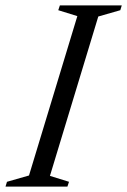

<svg xmlns="http://www.w3.org/2000/svg" viewBox="-40 -695 473 715"><path d="M248 -635 177 -657 183 -675H413.5L408 -657L326 -633.5L146 -40L217 -18L211 0H-19.5L-14 -18L68 -41.5Z"/></svg>

Font: Newsreader 24pt
Style: Italic
Weight: 400
Italic angle: -17°
Designer: Hugues Gentile
Foundry: Production Type
Version: Version 1.003